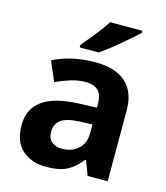

<svg xmlns="http://www.w3.org/2000/svg" viewBox="-115 -854 826 953"><g transform="rotate(15 298.0 -378.0)"><path d="M315 -555Q417 -555 471 -507Q525 -459 525 -364V0H422L394 -74H390Q355 -30 316 -10Q277 10 209 10Q136 10 88 -31.5Q40 -73 40 -160Q40 -327 288 -336L379 -339V-358Q379 -408 356 -428Q333 -448 293 -448Q256 -448 217 -436Q178 -424 141 -407L98 -507Q140 -529 195 -542Q250 -555 315 -555ZM320 -251Q247 -248 218.5 -226.5Q190 -205 190 -166Q190 -131 210.5 -114Q231 -97 263 -97Q312 -97 345.5 -126Q379 -155 379 -208V-253ZM498 -756Q484 -742 461 -722Q438 -702 412 -680Q386 -658 360.5 -638.5Q335 -619 316 -606H219V-619Q235 -638 256 -663.5Q277 -689 298 -716.5Q319 -744 333 -766H498Z"/></g></svg>

Font: Noto Sans Syriac
Style: Bold
Weight: 700
Designer: Patrick Giasson and the Monotype Design Team
Foundry: Monotype Imaging Inc.
Version: Version 3.000; ttfautohint (v1.8.4.7-5d5b)